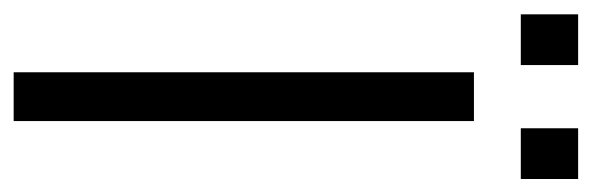

<svg xmlns="http://www.w3.org/2000/svg" viewBox="-320 -568 887 288"><g transform="rotate(90 124.0 -423.5)"><path d="M87.9 -690.4H161.1V0H87.9ZM1 -846.7H77.1V-760.7H1ZM171.9 -846.7H248V-760.7H171.9Z"/></g></svg>

Font: DINish
Style: Regular
Weight: 400
Designer: Bert Driehuis
Foundry: Playbeing
Version: Version 3.008; git-95204e4c-release